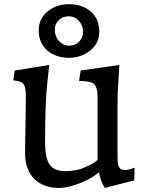

<svg xmlns="http://www.w3.org/2000/svg" viewBox="-20 -907 707 935"><path d="M628.9 -88.9 632.8 -89.4H635.3L633.8 -28.8L490.2 8.3Q469.2 -24.4 462.4 -68.4Q409.7 -24.4 324.2 0Q294.9 8.3 263.9 8.3Q232.9 8.3 202.4 -2Q171.9 -12.2 149.4 -33.2Q102.1 -77.6 102.1 -163.1L106 -439Q106 -487.8 90.8 -502Q79.6 -512.2 44.4 -515.6L51.8 -563.5L219.7 -590.8L210 -500Q199.7 -406.2 199.7 -214.8Q199.7 -136.7 221.7 -105.5Q243.2 -73.7 297.9 -73.7Q347.2 -73.7 383.3 -87.9Q440.9 -111.3 456.1 -129.9L455.1 -129.4V-434.1Q455.1 -485.4 435.1 -500Q419.4 -512.2 365.2 -513.2L372.6 -563.5L561.5 -590.8Q560.1 -565.4 558.6 -546.9L556.6 -514.2Q555.7 -498 554.7 -485.1Q553.7 -472.2 553.2 -458Q552.2 -429.7 552.2 -381.3V-148.9Q552.2 -102.1 560.3 -91.8Q568.4 -81.5 575.4 -80.6Q582.5 -79.6 590.8 -79.6H595.2Q610.4 -79.6 628.9 -88.9ZM313 -625.5Q283.7 -625.5 256.6 -634.8Q229.5 -644 210 -661.1Q168.5 -698.2 168.5 -759.3Q168.5 -817.9 215.3 -854Q257.8 -886.7 315.9 -886.7Q380.4 -886.7 421.9 -851.1Q463.4 -814.9 463.4 -753.4Q463.4 -694.3 416 -658.2Q373.5 -625.5 313 -625.5ZM365.2 -704.1Q384.3 -722.7 384.3 -753.4Q384.3 -783.7 363.8 -805.7Q343.8 -827.6 314.2 -827.6Q284.7 -827.6 265.9 -808.3Q247.1 -789.1 247.1 -766.4Q247.1 -743.7 252.7 -730.2Q258.3 -716.8 267.6 -706.5Q276.9 -696.3 289.3 -690.4Q301.8 -684.6 316.4 -684.6Q331.1 -684.6 343.8 -689.7Q356.4 -694.8 365.2 -704.1Z"/></svg>

Font: HeadlandOne
Style: Regular
Weight: 400
Designer: Gary Lonergan
Foundry: Sorkin Type Co.
Version: Version 1.002